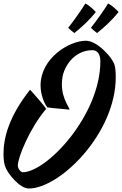

<svg xmlns="http://www.w3.org/2000/svg" viewBox="-34 -995 698 1098"><path d="M605 -655C590 -680 519 -762 457 -762C362 -762 198 -663 198 -506C198 -451 221 -399 237 -381C273 -375 333 -372 364 -368C362 -385 304 -448 324 -558C337 -623 395 -708 495 -708C517 -708 540 -692 540 -645C540 -334 232 -10 96 -10C86 -10 68 -28 68 -49C68 -95 137 -264 230 -372C221 -389 154 -465 138 -482C16 -328 -14 -205 -14 -115C-14 -56 -2 -36 5 -23C14 -3 77 83 131 83C308 83 628 -231 628 -554C628 -631 614 -639 605 -655ZM514 -926C507 -934 481 -962 454 -975C441 -952 389 -877 356 -836C361 -830 385 -810 391 -806C434 -840 478 -881 514 -926ZM644 -926C637 -934 611 -962 584 -975C571 -952 519 -877 486 -836C491 -830 515 -810 521 -806C564 -840 608 -881 644 -926Z"/></svg>

Font: Yesteryear
Style: Regular
Weight: 400
Designer: Astigmatic (AOETI)
Foundry: Astigmatic (AOETI)
Version: Version 1.000